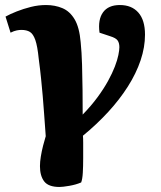

<svg xmlns="http://www.w3.org/2000/svg" viewBox="-20 -550 639 764"><path d="M217 194Q173 194 156 172Q139 150 139 111Q139 94 142.5 72.5Q146 51 151.5 29.5Q157 8 162 -8Q158 -60 155.5 -97.5Q153 -135 150 -168Q147 -201 143.5 -236.5Q140 -272 134 -317Q129 -367 120.5 -391Q112 -415 99 -423Q86 -431 65 -431Q57 -431 46.5 -429Q36 -427 22 -420L2 -484Q20 -494 46.5 -504.5Q73 -515 103 -522.5Q133 -530 163 -530Q199 -530 228.5 -517.5Q258 -505 277 -473Q296 -441 301 -382Q305 -343 306.5 -293Q308 -243 308.5 -190.5Q309 -138 309 -94Q343 -129 368 -163Q393 -197 410 -228Q427 -259 437 -285Q447 -311 451 -331Q455 -351 455 -362Q455 -379 448 -389Q441 -399 418 -406L376 -420Q369 -472 390 -501Q411 -530 457 -530Q504 -530 530.5 -500Q557 -470 557 -412Q557 -362 539.5 -310Q522 -258 489 -206Q456 -154 410.5 -104.5Q365 -55 310 -10Q311 0 311 18Q311 36 311 53Q311 70 311 79Q311 112 309.5 137.5Q308 163 303 176Q282 185 255.5 189.5Q229 194 217 194Z"/></svg>

Font: Literata 18pt ExtraBold
Style: Italic
Weight: 800
Italic angle: -2°
Designer: Latin by Veronika Burian and Jose Scaglione. Greek by Irene Vlachou. Cyrillic by Vera Evstafieva
Foundry: TypeTogether
Version: Version 3.103;gftools[0.9.29]